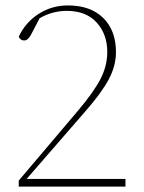

<svg xmlns="http://www.w3.org/2000/svg" viewBox="-20 -687 530 707"><path d="M78 -28H442V0H49V-22L266 -278Q326 -349 350.5 -397Q375 -445 375 -496Q375 -561 336 -604Q297 -647 226 -647Q173 -647 126 -620L94 -559Q83 -538 69 -538Q55 -538 49 -552Q74 -605 122.5 -636Q171 -667 230 -667Q313 -667 360 -621Q407 -575 407 -495Q407 -444 380 -394Q353 -344 296 -279Z"/></svg>

Font: TypoPRO Source Serif Pro
Style: Regular
Weight: 200
Designer: Frank Grießhammer
Foundry: Adobe Systems Incorporated
Version: Version 1.017;PS (version unavailable);hotconv 1.0.79;makeot